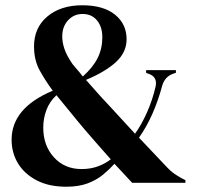

<svg xmlns="http://www.w3.org/2000/svg" viewBox="-20 -693 761 728"><path d="M231 15Q165 15 118.5 -9.5Q72 -34 48 -74Q24 -114 24 -163Q24 -284 180 -349Q152 -387 130.5 -426Q109 -465 109 -517Q109 -588 159.5 -630.5Q210 -673 292 -673Q372 -673 416 -637.5Q460 -602 460 -544Q460 -495 420 -458Q380 -421 306 -390Q325 -369 345.5 -345.5Q366 -322 388 -299Q415 -269 440.5 -242Q466 -215 492 -186Q516 -219 537 -266Q558 -313 570 -365Q578 -403 541 -414L534 -417V-427H647V-417L638 -414Q605 -403 595 -368Q580 -312 558 -262Q536 -212 507 -171L614 -58Q627 -44 640 -35Q653 -26 669 -17L683 -10V0H481L414 -72Q395 -51 371 -31Q347 -11 313 2Q279 15 231 15ZM294 -403Q333 -438 350.5 -473.5Q368 -509 368 -552Q368 -591 348 -615.5Q328 -640 293 -640Q260 -640 238 -616Q216 -592 216 -555Q216 -532 224.5 -507Q233 -482 255 -450Q261 -442 271 -431Q281 -420 294 -403ZM289 -52Q324 -52 352 -62.5Q380 -73 400 -89Q376 -116 350 -145.5Q324 -175 301 -202Q273 -235 246.5 -268Q220 -301 194 -332Q168 -308 156 -276Q144 -244 144 -209Q144 -141 184.5 -96.5Q225 -52 289 -52Z"/></svg>

Font: DeepMind Serif Display
Style: Regular
Weight: 400
Designer: Frank Grießhammer / Modifications: Colophon Foundry
Foundry: Colophon Foundry
Version: Version 5.003; ttfautohint (v1.8.2)